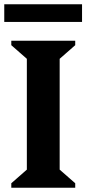

<svg xmlns="http://www.w3.org/2000/svg" viewBox="-25 -881 405 901"><path d="M28 0V-21L101 -85V-605L28 -669V-690H328V-669L255 -605V-85L328 -21V0ZM-5 -778V-861H360V-778Z"/></svg>

Font: Platypi SemiBold
Style: Regular
Weight: 600
Designer: David Sargent
Foundry: Bolt Cutter Type
Version: Version 1.200; ttfautohint (v1.8.4.7-5d5b)